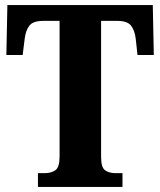

<svg xmlns="http://www.w3.org/2000/svg" viewBox="-20 -734 629 754"><path d="M129 0V-54H155Q181 -54 197.5 -65.5Q214 -77 214 -120V-652H150Q110 -652 95.5 -633.5Q81 -615 77 -582L69 -518H5L9 -714H580L584 -518H520L513 -582Q509 -615 494.5 -633.5Q480 -652 440 -652H377V-118Q377 -76 393 -65Q409 -54 434 -54H461V0Z"/></svg>

Font: Noto Serif Georgian Condensed ExtraBold
Style: Regular
Weight: 800
Width: 3
Designer: Monotype Design Team, Akaki Razmadze
Foundry: Google LLC
Version: Version 2.003; ttfautohint (v1.8.4.7-5d5b)